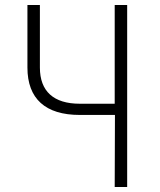

<svg xmlns="http://www.w3.org/2000/svg" viewBox="-20 -750 640 770"><path d="M440 0H490V-730H440V-334H300C195 -334 140 -384 140 -479V-730H90V-479C90 -354 162 -289 300 -289H441Z"/></svg>

Font: JetBrains Mono Thin
Style: Regular
Weight: 100
Monospace: yes
Designer: Philipp Nurullin, Konstantin Bulenkov
Foundry: JetBrains
Version: Version 2.305